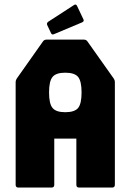

<svg xmlns="http://www.w3.org/2000/svg" viewBox="-20 -845 588 865"><path d="M63 0Q50.5 0 50.5 -12.5V-476Q50.5 -483 55.5 -491L174 -659Q179.5 -666.5 190 -666.5H357.5Q368.5 -666.5 373.5 -659L492.5 -491Q497.5 -484 497.5 -476V-12.5Q497.5 0 485 0H336.5Q324 0 324 -12.5V-220.5H224.5V-12.5Q224.5 0 212 0ZM274 -339.5Q316 -339.5 331.8 -358.5Q347.5 -377.5 347.5 -428.5Q347.5 -479.5 331.8 -498.5Q316 -517.5 274 -517.5Q232.5 -517.5 216.8 -498.5Q201 -479.5 201 -428.5Q201 -377.5 216.8 -358.5Q232.5 -339.5 274 -339.5ZM223 -691Q214 -687 210 -695.5L192.5 -732.5Q189 -741.5 198 -747.5L314.5 -823Q323.5 -828 328 -816.5L356 -757.5Q360 -749.5 350.5 -744.5Z"/></svg>

Font: Jaro 24pt
Style: Regular
Weight: 400
Designer: Agyei Archer, Celine Hurka, Mirko Velimirović
Version: Version 1.000